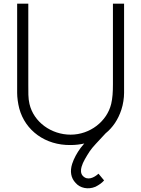

<svg xmlns="http://www.w3.org/2000/svg" viewBox="-20 -770 765 1040"><path d="M591.7 -750V-312.5C591.7 -271.9 589.6 -238.5 582.3 -207.3C559.4 -112.5 467.7 -40.6 362.5 -40.6C258.3 -40.6 162.5 -108.3 139.6 -207.3C132.3 -237.5 133.3 -272.9 133.3 -312.5V-750H72.9V-266.7C72.9 -242.7 77.1 -210.4 84.4 -182.3C116.7 -62.5 226 17.7 362.5 15.6C388.5 15.6 413.5 12.5 436.5 7.3C430.2 14.6 424 22.9 416.7 31.3C396.9 58.3 380.2 88.5 370.8 117.7C358.3 157.3 363.5 193.8 389.6 220.8C413.5 249 457.3 258.3 496.9 241.7C515.6 232.3 532.3 220.8 543.8 207.3L513.5 170.8C489.6 192.7 454.2 209.4 429.2 183.3C416.7 170.8 416.7 151 421.9 133.3C429.2 107.3 446.9 79.2 465.6 50C482.3 25 508.3 0 552.1 -47.9C590.6 -79.2 619.8 -121.9 637.5 -176C646.9 -204.2 652.1 -239.6 652.1 -266.7V-750Z"/></svg>

Font: Manrope3 Light
Style: Regular
Weight: 300
Designer: Mikhail Sharanda
Foundry: Mikhail Sharanda
Version: Version 3.000;PS 003.000;hotconv 1.0.88;makeotf.lib2.5.64775